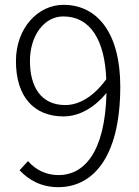

<svg xmlns="http://www.w3.org/2000/svg" viewBox="-20 -762 575 795"><path d="M250 -327C149 -327 104 -404 104 -509C104 -615 163 -694 242 -694C356 -694 414 -593 420 -434C365 -358 304 -327 250 -327ZM61 -57C100 -16 151 13 222 13C355 13 478 -97 478 -404C478 -624 384 -742 243 -742C137 -742 46 -646 46 -509C46 -361 121 -280 243 -280C311 -280 373 -319 421 -377C415 -125 324 -37 223 -37C173 -37 129 -57 96 -95Z"/></svg>

Font: Source Han Sans SC Light
Style: Regular
Weight: 300
Designer: Ryoko NISHIZUKA (kana & ideographs); Paul D. Hunt (Latin, Greek & Cyrillic); Wenlong ZHANG (bopomofo); Sandoll Communica
Foundry: Adobe Systems Incorporated
Version: Version 1.004;PS 1.004;hotconv 1.0.82;makeotf.lib2.5.63406